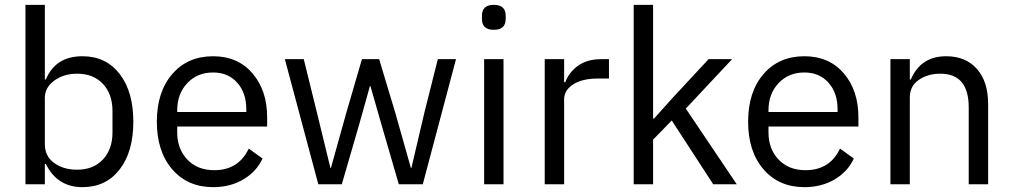

<svg xmlns="http://www.w3.org/2000/svg" viewBox="-20 -760 4176 792"><path d="M85 0V-740H165V-432H169Q209 -528 320 -528Q417 -528 473.5 -455Q530 -382 530 -258Q530 -134 473.5 -61Q417 12 320 12Q216 12 169 -84H165V0ZM298 -60Q365 -60 404.5 -102Q444 -144 444 -214V-302Q444 -372 404.5 -414Q365 -456 298 -456Q243 -456 204 -427.5Q165 -399 165 -357V-165Q165 -116 203 -88Q241 -60 298 -60Z M859 12Q754 12 690.5 -61.5Q627 -135 627 -258Q627 -381 690.5 -454.5Q754 -528 859 -528Q961 -528 1021.5 -457.5Q1082 -387 1082 -276V-238H711V-214Q711 -146 752.5 -102Q794 -58 864 -58Q964 -58 1006 -147L1063 -106Q1038 -52 984 -20Q930 12 859 12ZM859 -461Q794 -461 752.5 -417Q711 -373 711 -305V-298H996V-309Q996 -377 958.5 -419Q921 -461 859 -461Z M1293 0 1155 -516H1233L1288 -293L1343 -67H1345L1408 -293L1473 -516H1544L1611 -293L1675 -67H1677L1730 -293L1786 -516H1861L1724 0H1625L1553 -248L1508 -405H1506L1462 -248L1390 0Z M1968 -682V-695Q1968 -740 2017 -740Q2066 -740 2066 -695V-682Q2066 -637 2017 -637Q1968 -637 1968 -682ZM1977 0V-516H2057V0Z M2307 0H2227V-516H2307V-421H2312Q2327 -462 2364.5 -489Q2402 -516 2461 -516H2492V-436H2445Q2382 -436 2344.5 -412Q2307 -388 2307 -350Z M2594 0V-740H2674V-271H2678L2757 -359L2903 -516H3000L2809 -312L3019 0H2922L2751 -263L2674 -184V0Z M3298 12Q3193 12 3129.5 -61.5Q3066 -135 3066 -258Q3066 -381 3129.5 -454.5Q3193 -528 3298 -528Q3400 -528 3460.5 -457.5Q3521 -387 3521 -276V-238H3150V-214Q3150 -146 3191.5 -102Q3233 -58 3303 -58Q3403 -58 3445 -147L3502 -106Q3477 -52 3423 -20Q3369 12 3298 12ZM3298 -461Q3233 -461 3191.5 -417Q3150 -373 3150 -305V-298H3435V-309Q3435 -377 3397.5 -419Q3360 -461 3298 -461Z M3733 0H3653V-516H3733V-432H3737Q3778 -528 3883 -528Q3963 -528 4009.5 -476Q4056 -424 4056 -331V0H3976V-317Q3976 -456 3859 -456Q3807 -456 3770 -430.5Q3733 -405 3733 -358Z"/></svg>

Font: Aneliza
Style: Regular
Weight: 400
Designer: Mike Abbink, Paul van der Laan, Pieter van Rosmalen
Foundry: Bold Monday
Version: Version 3.0